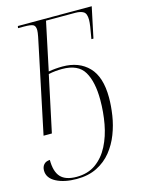

<svg xmlns="http://www.w3.org/2000/svg" viewBox="-117 -605 683 914"><g transform="rotate(-15 224.0 -148.0)"><path d="M146 240Q85 240 45 219Q5 198 5 161Q5 143 15 131.5Q25 120 45 119Q45 177 69.5 203.5Q94 230 148 230Q204 230 243 202Q282 174 306 127Q330 80 340.5 22.5Q351 -35 351 -95Q351 -184 321.5 -234Q292 -284 213 -284Q197 -284 180.5 -282.5Q164 -281 146 -277L87 0H46L133 -414Q139 -441 143 -462Q147 -483 147 -493Q147 -514 135.5 -520Q124 -526 90 -526H61L63 -536H427L395 -385H385Q392 -424 395 -444.5Q398 -465 398 -477Q398 -508 383.5 -517Q369 -526 343 -526H199L149 -289Q166 -292 183.5 -293.5Q201 -295 218 -295Q299 -295 346.5 -246Q394 -197 394 -95Q394 -54 387 -8Q380 38 363 82Q346 126 317.5 161.5Q289 197 246.5 218.5Q204 240 146 240Z"/></g></svg>

Font: Noto Serif Display ExtraLight
Style: Italic
Weight: 200
Italic angle: -12°
Designer: Monotype Design Team
Foundry: Monotype Imaging Inc.
Version: Version 2.009